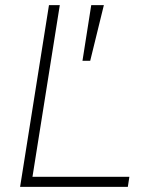

<svg xmlns="http://www.w3.org/2000/svg" viewBox="-20 -725 567 745"><path d="M58 0 170 -705H212L106 -39H482L476 0ZM300 -489 334 -705H383L330 -489Z"/></svg>

Font: Nunito Sans ExtraLight
Style: Italic
Weight: 200
Italic angle: -9°
Designer: Vernon Adams
Foundry: Vernon Adams
Version: Version 3.006; ttfautohint (v1.8.3)